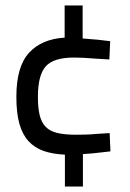

<svg xmlns="http://www.w3.org/2000/svg" viewBox="-20 -603 477 704"><path d="M218 -36Q173 -38 140 -49.5Q107 -61 84.5 -85.5Q62 -110 51 -149.5Q40 -189 40 -248Q40 -359 86.5 -409.5Q133 -460 217 -465V-583H283V-462Q300 -460 317.5 -459Q335 -458 350 -456Q368 -454 384 -452L381 -385Q355 -386 330 -388Q309 -390 287 -391Q265 -392 251 -392Q177 -392 148 -360Q119 -328 119 -248Q119 -207 125.5 -180.5Q132 -154 147.5 -138Q163 -122 190 -115.5Q217 -109 258 -109Q272 -109 293 -109.5Q314 -110 334 -112Q357 -113 382 -115L385 -48Q368 -46 350 -44Q335 -42 317.5 -40.5Q300 -39 284 -38V81H218Z"/></svg>

Font: TitilliumText22L 400 wt
Style: 400 wt
Weight: 400
Designer: Campivisivi
Foundry: Campivisivi
Version: 1.000